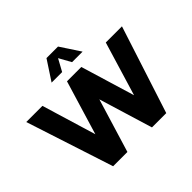

<svg xmlns="http://www.w3.org/2000/svg" viewBox="-214 -1247 1517 1517"><g transform="rotate(-45 544.0 -488.5)"><path d="M841.3 0H681.6L544.4 -450.7L407.2 0H247.6L9.3 -732.4H189.9L327.1 -278.3L464.4 -732.4H624.5L761.2 -279.8L897.9 -732.4H1078.6ZM717.3 -811H599.6L543.9 -911.6L488.8 -811H371.1L479.5 -976.6H608.4Z"/></g></svg>

Font: Kumbh Sans ExtraBold
Style: Regular
Weight: 800
Version: Version 1.005